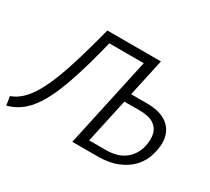

<svg xmlns="http://www.w3.org/2000/svg" viewBox="-134 -878 1212 1109"><g transform="rotate(30 472.5 -324.0)"><path d="M441.5 0 584.5 -658H652.7L521.5 -55.8H631.5Q711 -55.8 758.1 -92.1Q805.2 -128.5 819.8 -189.5Q830.5 -237 821.7 -273.7Q812.9 -310.5 779.9 -331.3Q746.9 -352.2 683.3 -351.6L559.5 -351.1L568.3 -408H703.4Q778.4 -408 824.6 -381.6Q870.9 -355.2 887.2 -306.1Q903.5 -257 887 -188.5Q874 -131.6 837.4 -89.3Q800.7 -46.9 743.7 -23.5Q686.7 0 611.5 0ZM6.5 9.5 -2.7 -48.5Q36 -62.4 68.4 -92.9Q100.8 -123.4 129.5 -172.9Q158.2 -222.5 185 -291.9Q211.7 -361.3 238.7 -452.2Q265.6 -543.2 295.4 -658H356.5Q329.7 -544.5 304.1 -453.7Q278.5 -362.9 253.4 -292.3Q228.3 -221.7 201.7 -169.7Q175.2 -117.7 145.3 -81.4Q115.5 -45.1 81.2 -23Q47 -0.9 6.5 9.5ZM320.2 -599.5 332.5 -658H620.6L608.7 -599.5Z"/></g></svg>

Font: Ysabeau
Style: Bold Italic
Weight: 700
Italic angle: -12°
Designer: Christian Thalmann (Catharsis Fonts)
Version: Version 2.002